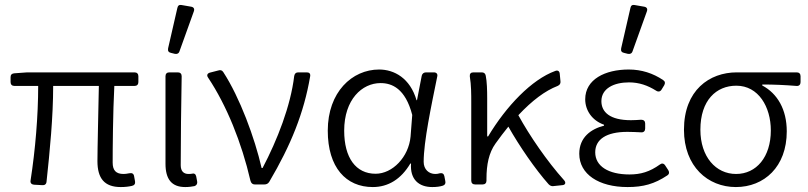

<svg xmlns="http://www.w3.org/2000/svg" viewBox="-20 -757 3317 788"><path d="M379.9 -95.7C379.9 -25.4 408.2 10.7 475.6 10.7C494.1 10.7 508.8 8.8 521.5 5.9C531.2 3.9 536.1 -2.9 534.2 -12.7L530.3 -34.2C528.3 -44.9 521.5 -47.9 510.7 -45.9C501 -43.9 493.2 -43 487.3 -43C456.1 -43 442.4 -57.6 442.4 -89.8C442.4 -138.7 443.4 -294.9 449.2 -404.3H532.2C542 -404.3 547.9 -410.2 547.9 -419.9V-444.3C547.9 -454.1 542 -460 532.2 -460H91.8L38.1 -456.1C28.3 -455.1 23.4 -450.2 23.4 -440.4V-419.9C23.4 -410.2 29.3 -404.3 39.1 -404.3H136.7C136.7 -281.2 125 -142.6 105.5 -16.6C103.5 -5.9 109.4 0 119.1 1L153.3 2.9C163.1 3.9 169.9 -1 170.9 -10.7C184.6 -137.7 198.2 -277.3 198.2 -404.3H385.7C383.8 -298.8 379.9 -146.5 379.9 -95.7Z M708 -724.6 669.9 -558.6C668 -547.9 671.9 -542 681.6 -540L697.3 -536.1C706.1 -534.2 713.9 -537.1 716.8 -546.9L775.4 -710C779.3 -720.7 775.4 -727.5 764.6 -729.5L725.6 -736.3C715.8 -738.3 710 -734.4 708 -724.6ZM659.2 -85C659.2 -22.5 683.6 10.7 740.2 10.7C755.9 10.7 767.6 8.8 778.3 6.8C787.1 3.9 791 -3.9 789.1 -12.7L785.2 -33.2C783.2 -43 776.4 -46.9 766.6 -43.9C761.7 -43 757.8 -43 753.9 -43C733.4 -43 721.7 -54.7 721.7 -79.1C721.7 -192.4 723.6 -321.3 725.6 -444.3C725.6 -454.1 719.7 -460 710 -460H674.8C665 -460 659.2 -454.1 659.2 -444.3Z M834 -438.5C910.2 -324.2 971.7 -171.9 1007.8 -15.6C1010.7 -4.9 1016.6 0 1025.4 0H1065.4C1073.2 0 1080.1 -2.9 1085 -10.7C1173.8 -161.1 1227.5 -293.9 1252.9 -443.4C1254.9 -454.1 1250 -460 1239.3 -460H1204.1C1194.3 -460 1189.5 -455.1 1187.5 -445.3C1172.9 -322.3 1118.2 -182.6 1057.6 -67.4H1053.7C1025.4 -191.4 963.9 -357.4 896.5 -460.9C891.6 -468.8 884.8 -470.7 876 -467.8L841.8 -459C831.1 -456.1 827.1 -448.2 834 -438.5Z M1325.2 -220.7C1325.2 -69.3 1400.4 10.7 1509.8 10.7C1573.2 10.7 1626 -21.5 1664.1 -85.9H1667C1662.1 -20.5 1699.2 10.7 1753.9 10.7C1771.5 10.7 1786.1 8.8 1797.9 4.9C1806.6 2 1809.6 -4.9 1807.6 -13.7L1803.7 -34.2C1801.8 -43.9 1794.9 -47.9 1785.2 -45.9C1779.3 -43.9 1772.5 -43 1766.6 -43C1740.2 -43 1718.8 -61.5 1718.8 -92.8C1718.8 -175.8 1750 -322.3 1774.4 -442.4C1777.3 -453.1 1771.5 -460 1760.7 -460H1728.5C1719.7 -460 1712.9 -455.1 1710.9 -446.3L1691.4 -345.7H1689.5C1663.1 -436.5 1597.7 -471.7 1536.1 -471.7C1424.8 -471.7 1325.2 -378.9 1325.2 -220.7ZM1665 -196.3C1657.2 -112.3 1590.8 -43.9 1521.5 -43.9C1440.4 -43.9 1392.6 -109.4 1392.6 -220.7C1392.6 -348.6 1465.8 -416 1542 -416C1587.9 -416 1643.6 -394.5 1671.9 -285.2Z M2294.9 -17.6C2225.6 -94.7 2153.3 -200.2 2107.4 -284.2C2164.1 -344.7 2217.8 -384.8 2268.6 -404.3C2277.3 -408.2 2281.2 -414.1 2280.3 -422.9L2277.3 -454.1C2276.4 -465.8 2268.6 -469.7 2258.8 -465.8C2162.1 -430.7 2057.6 -321.3 1983.4 -197.3H1979.5V-353.5C1979.5 -386.7 1978.5 -421.9 1973.6 -446.3C1971.7 -456.1 1965.8 -460 1957 -460H1922.9C1912.1 -460 1907.2 -454.1 1908.2 -443.4C1914.1 -408.2 1914.1 -369.1 1914.1 -336.9V-15.6C1914.1 -5.9 1919.9 0 1929.7 0H1960.9C1970.7 0 1976.6 -5.9 1976.6 -15.6V-23.4C1976.6 -81.1 1986.3 -129.9 2013.7 -168C2031.2 -192.4 2048.8 -215.8 2066.4 -237.3C2112.3 -156.2 2176.8 -62.5 2231.4 -1C2237.3 4.9 2243.2 7.8 2251 6.8L2288.1 2.9C2300.8 2 2303.7 -7.8 2294.9 -17.6Z M2567.4 -724.6 2529.3 -558.6C2527.3 -547.9 2531.2 -542 2541 -540L2556.6 -536.1C2565.4 -534.2 2573.2 -537.1 2576.2 -546.9L2634.8 -710C2638.7 -720.7 2634.8 -727.5 2624 -729.5L2585 -736.3C2575.2 -738.3 2569.3 -734.4 2567.4 -724.6ZM2357.4 -126C2357.4 -42 2437.5 10.7 2555.7 10.7C2620.1 10.7 2666 -2 2718.8 -37.1C2727.5 -43 2727.5 -50.8 2722.7 -58.6L2710 -78.1C2704.1 -86.9 2696.3 -87.9 2688.5 -82C2646.5 -51.8 2609.4 -41 2563.5 -41C2476.6 -41 2422.9 -75.2 2422.9 -131.8C2422.9 -184.6 2467.8 -215.8 2554.7 -215.8C2573.2 -215.8 2590.8 -214.8 2611.3 -213.9C2622.1 -212.9 2627.9 -219.7 2627.9 -229.5V-250C2627.9 -259.8 2622.1 -265.6 2611.3 -265.6C2595.7 -264.6 2584 -263.7 2569.3 -263.7C2483.4 -263.7 2448.2 -296.9 2448.2 -341.8C2448.2 -393.6 2499 -418.9 2561.5 -418.9C2603.5 -418.9 2638.7 -406.2 2672.9 -384.8C2681.6 -378.9 2690.4 -380.9 2695.3 -389.6L2706.1 -407.2C2710.9 -416 2710 -422.9 2701.2 -428.7C2660.2 -456.1 2613.3 -471.7 2560.5 -471.7C2463.9 -471.7 2381.8 -431.6 2381.8 -349.6C2381.8 -304.7 2409.2 -262.7 2459 -245.1V-241.2C2405.3 -227.5 2357.4 -193.4 2357.4 -126Z M2787.1 -224.6C2787.1 -73.2 2885.7 10.7 3000 10.7C3116.2 10.7 3209 -72.3 3209 -217.8C3209 -307.6 3170.9 -373 3108.4 -406.2V-410.2C3157.2 -410.2 3200.2 -408.2 3249 -404.3C3259.8 -403.3 3265.6 -410.2 3265.6 -419.9V-444.3C3265.6 -454.1 3259.8 -460 3250 -460H3003.9C2891.6 -460 2787.1 -386.7 2787.1 -224.6ZM3143.6 -221.7C3143.6 -112.3 3084 -43 3001 -43C2918 -43 2854.5 -113.3 2854.5 -224.6C2854.5 -345.7 2919.9 -405.3 3002 -405.3C3092.8 -405.3 3143.6 -318.4 3143.6 -221.7Z"/></svg>

Font: Ed Sans Neue Light
Style: Regular
Weight: 300
Designer: Stephen Hutchings
Version: Version 1.004;PS 001.004;hotconv 1.0.88;makeotf.lib2.5.64775